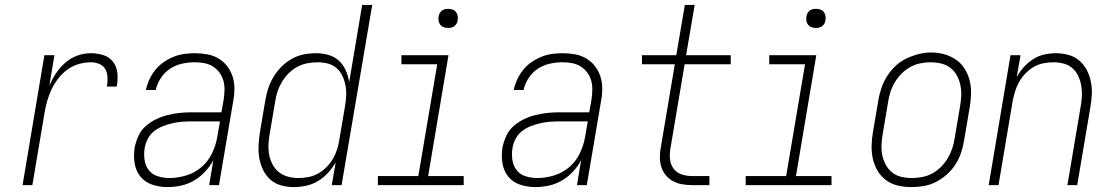

<svg xmlns="http://www.w3.org/2000/svg" viewBox="-20 -755 4540 783"><path d="M72 0 161 -530H202L181 -405Q192 -431 208 -455.5Q224 -480 246.5 -499.5Q269 -519 296 -528.5Q323 -538 351 -538Q377 -538 402 -530Q427 -522 442 -501.5Q457 -481 459 -454.5Q461 -428 456 -402H416Q419 -420 418.5 -438.5Q418 -457 410 -472Q402 -487 385.5 -494Q369 -501 351 -501Q326 -501 301.5 -494Q277 -487 256 -472Q235 -457 218.5 -436Q202 -415 191 -392Q180 -369 173 -345Q166 -321 162 -297L112 0Z M663 8Q631 8 601 -2Q571 -12 552.5 -35Q534 -58 529 -89.5Q524 -121 529 -153Q534 -177 544.5 -200.5Q555 -224 574.5 -241Q594 -258 617 -269Q640 -280 664.5 -286Q689 -292 713 -294.5Q737 -297 761 -297H883L892 -348Q895 -368 895.5 -388Q896 -408 891 -426Q886 -444 875 -459Q864 -474 848 -484Q832 -494 813 -497.5Q794 -501 775 -501Q749 -501 723 -495.5Q697 -490 674 -475Q651 -460 636 -437Q621 -414 615 -388H575Q580 -411 589.5 -431.5Q599 -452 613.5 -470Q628 -488 647.5 -501.5Q667 -515 688 -523.5Q709 -532 731 -535Q753 -538 775 -538Q800 -538 825 -533.5Q850 -529 871 -516.5Q892 -504 906.5 -485Q921 -466 928.5 -443Q936 -420 936 -394Q936 -368 931 -342L873 0H833L850 -102Q837 -77 816.5 -55Q796 -33 771 -18.5Q746 -4 718 2Q690 8 663 8ZM671 -29Q705 -29 739.5 -39.5Q774 -50 801.5 -73.5Q829 -97 844.5 -129.5Q860 -162 866 -196L877 -260H761Q741 -260 722 -258.5Q703 -257 683.5 -252.5Q664 -248 644.5 -240.5Q625 -233 608.5 -220Q592 -207 582.5 -188.5Q573 -170 570 -151Q566 -127 569.5 -103Q573 -79 587 -61Q601 -43 624 -36Q647 -29 671 -29Z M1178 8Q1152 8 1126.5 1Q1101 -6 1082.5 -22.5Q1064 -39 1053 -62Q1042 -85 1037.5 -110Q1033 -135 1034.5 -162Q1036 -189 1040 -216L1062 -346Q1066 -371 1074 -395Q1082 -419 1095.5 -441.5Q1109 -464 1128 -483Q1147 -502 1170 -515Q1193 -528 1218.5 -533Q1244 -538 1269 -538Q1295 -538 1319.5 -531Q1344 -524 1362 -507.5Q1380 -491 1390 -468Q1400 -445 1404 -420L1457 -735H1498L1373 0H1333L1349 -93Q1336 -70 1317.5 -50Q1299 -30 1276.5 -16.5Q1254 -3 1228.5 2.5Q1203 8 1178 8ZM1197 -29Q1217 -29 1238 -33Q1259 -37 1277.5 -47.5Q1296 -58 1311.5 -73.5Q1327 -89 1338 -108Q1349 -127 1355 -146.5Q1361 -166 1364 -186L1386 -316Q1390 -338 1391.5 -360Q1393 -382 1389.5 -403Q1386 -424 1377.5 -443Q1369 -462 1354 -476Q1339 -490 1318.5 -495.5Q1298 -501 1276 -501Q1255 -501 1233.5 -497Q1212 -493 1192.5 -482.5Q1173 -472 1157 -456Q1141 -440 1129.5 -420.5Q1118 -401 1111.5 -381Q1105 -361 1102 -340L1080 -210Q1076 -188 1075 -165.5Q1074 -143 1078 -122.5Q1082 -102 1092 -83.5Q1102 -65 1118 -52.5Q1134 -40 1154.5 -34.5Q1175 -29 1197 -29Z M1521 0V-37H1686L1763 -493H1617V-530H1809L1726 -37H1871V0ZM1808 -641Q1798 -641 1789.5 -644Q1781 -647 1775.5 -654Q1770 -661 1768.5 -670.5Q1767 -680 1769 -690Q1770 -696 1773.5 -702Q1777 -708 1782.5 -712Q1788 -716 1794.5 -717.5Q1801 -719 1808 -719Q1817 -719 1825.5 -716Q1834 -713 1839.5 -706Q1845 -699 1846.5 -689.5Q1848 -680 1846 -670Q1845 -664 1841.5 -658Q1838 -652 1832.5 -648Q1827 -644 1820.5 -642.5Q1814 -641 1808 -641Z M2163 8Q2131 8 2101 -2Q2071 -12 2052.5 -35Q2034 -58 2029 -89.5Q2024 -121 2029 -153Q2034 -177 2044.5 -200.5Q2055 -224 2074.5 -241Q2094 -258 2117 -269Q2140 -280 2164.5 -286Q2189 -292 2213 -294.5Q2237 -297 2261 -297H2383L2392 -348Q2395 -368 2395.5 -388Q2396 -408 2391 -426Q2386 -444 2375 -459Q2364 -474 2348 -484Q2332 -494 2313 -497.5Q2294 -501 2275 -501Q2249 -501 2223 -495.5Q2197 -490 2174 -475Q2151 -460 2136 -437Q2121 -414 2115 -388H2075Q2080 -411 2089.5 -431.5Q2099 -452 2113.5 -470Q2128 -488 2147.5 -501.5Q2167 -515 2188 -523.5Q2209 -532 2231 -535Q2253 -538 2275 -538Q2300 -538 2325 -533.5Q2350 -529 2371 -516.5Q2392 -504 2406.5 -485Q2421 -466 2428.5 -443Q2436 -420 2436 -394Q2436 -368 2431 -342L2373 0H2333L2350 -102Q2337 -77 2316.5 -55Q2296 -33 2271 -18.5Q2246 -4 2218 2Q2190 8 2163 8ZM2171 -29Q2205 -29 2239.5 -39.5Q2274 -50 2301.5 -73.5Q2329 -97 2344.5 -129.5Q2360 -162 2366 -196L2377 -260H2261Q2241 -260 2222 -258.5Q2203 -257 2183.5 -252.5Q2164 -248 2144.5 -240.5Q2125 -233 2108.5 -220Q2092 -207 2082.5 -188.5Q2073 -170 2070 -151Q2066 -127 2069.5 -103Q2073 -79 2087 -61Q2101 -43 2124 -36Q2147 -29 2171 -29Z M2803 0Q2782 0 2762 -3.5Q2742 -7 2725 -16Q2708 -25 2695.5 -40Q2683 -55 2677 -74Q2671 -93 2671 -113.5Q2671 -134 2675 -155L2732 -493H2598V-530H2738L2773 -735H2813L2778 -530H2960V-493H2772L2714 -149Q2710 -127 2712.5 -105Q2715 -83 2727.5 -66.5Q2740 -50 2760.5 -43.5Q2781 -37 2803 -37H2873V0Z M3021 0V-37H3186L3263 -493H3117V-530H3309L3226 -37H3371V0ZM3308 -641Q3298 -641 3289.5 -644Q3281 -647 3275.5 -654Q3270 -661 3268.5 -670.5Q3267 -680 3269 -690Q3270 -696 3273.5 -702Q3277 -708 3282.5 -712Q3288 -716 3294.5 -717.5Q3301 -719 3308 -719Q3317 -719 3325.5 -716Q3334 -713 3339.5 -706Q3345 -699 3346.5 -689.5Q3348 -680 3346 -670Q3345 -664 3341.5 -658Q3338 -652 3332.5 -648Q3327 -644 3320.5 -642.5Q3314 -641 3308 -641Z M3697 8Q3669 8 3642.5 2Q3616 -4 3594.5 -19.5Q3573 -35 3559.5 -57.5Q3546 -80 3540 -106Q3534 -132 3534.5 -160Q3535 -188 3540 -216L3562 -346Q3566 -371 3574.5 -396Q3583 -421 3597.5 -444Q3612 -467 3632 -486Q3652 -505 3676.5 -516.5Q3701 -528 3726.5 -534.5Q3752 -541 3778 -541Q3805 -541 3831.5 -533.5Q3858 -526 3879.5 -511Q3901 -496 3915 -473Q3929 -450 3935 -424Q3941 -398 3940 -370Q3939 -342 3934 -314L3912 -184Q3908 -159 3900 -134Q3892 -109 3877.5 -86Q3863 -63 3842.5 -44.5Q3822 -26 3798 -13.5Q3774 -1 3748 3.5Q3722 8 3697 8ZM3698 -29Q3719 -29 3740.5 -33Q3762 -37 3781.5 -47.5Q3801 -58 3817 -74Q3833 -90 3844.5 -109Q3856 -128 3863 -148.5Q3870 -169 3873 -190L3895 -320Q3899 -343 3900 -365Q3901 -387 3896.5 -408Q3892 -429 3882 -447.5Q3872 -466 3855.5 -478.5Q3839 -491 3818 -496Q3797 -501 3774 -501Q3753 -501 3732 -496.5Q3711 -492 3692 -481.5Q3673 -471 3657 -455Q3641 -439 3629.5 -420Q3618 -401 3611.5 -380.5Q3605 -360 3602 -340L3580 -210Q3576 -188 3575 -165.5Q3574 -143 3578 -122.5Q3582 -102 3592 -83.5Q3602 -65 3618 -52Q3634 -39 3655 -34Q3676 -29 3698 -29Z M4012 0 4101 -530H4142L4126 -440Q4138 -462 4155 -481Q4172 -500 4193 -513.5Q4214 -527 4238 -532.5Q4262 -538 4286 -538Q4312 -538 4337.5 -531Q4363 -524 4382 -507.5Q4401 -491 4412.5 -468.5Q4424 -446 4429 -420.5Q4434 -395 4432.5 -368Q4431 -341 4426 -314L4373 0H4333L4387 -320Q4391 -342 4392 -363.5Q4393 -385 4389.5 -405.5Q4386 -426 4377.5 -444.5Q4369 -463 4354 -476.5Q4339 -490 4318.5 -495.5Q4298 -501 4276 -501Q4256 -501 4235.5 -497Q4215 -493 4196.5 -482.5Q4178 -472 4162.5 -456Q4147 -440 4136.5 -421.5Q4126 -403 4120 -383.5Q4114 -364 4110 -344L4052 0Z"/></svg>

Font: iosevka_custom_sans_ss08 XLt
Style: Italic
Weight: 200
Italic angle: -10°
Designer: Belleve Invis
Foundry: Belleve Invis
Version: Version 10.3.0; ttfautohint (v1.8.3)